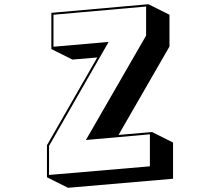

<svg xmlns="http://www.w3.org/2000/svg" viewBox="-20 -831 1040 912"><path d="M203 11V-141L442 -558L324 -548L224 -598V-770L685 -811L785 -761V-610L543 -190L702 -204L802 -154V18L303 61ZM388 -166 674 -662V-800L234 -761V-609L496 -632L213 -138V0L692 -41V-193Z"/></svg>

Font: Rampart One
Style: Regular
Weight: 400
Designer: Fontworks Inc.
Foundry: Fontworks Inc.
Version: Version 1.100